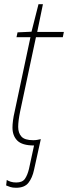

<svg xmlns="http://www.w3.org/2000/svg" viewBox="-20 -678 322 908"><path d="M56 210Q40 210 29 206.5Q18 203 9 199L12 173Q20 178 31 181.5Q42 185 57 185Q86 185 98 167.5Q110 150 117 121L141 10Q85 10 62 -13Q39 -36 39 -75Q39 -89 41.5 -108.5Q44 -128 49 -149L124 -502H58L63 -525L129 -528L162 -658H183L156 -527H282L277 -502H150L75 -150Q66 -105 66 -78Q66 -49 81.5 -32Q97 -15 137 -15Q147 -15 156 -16.5Q165 -18 173 -20L141 125Q133 163 114.5 186.5Q96 210 56 210Z"/></svg>

Font: Noto Sans SemiCondensed Thin
Style: Italic
Weight: 100
Width: 4
Italic angle: -12°
Designer: Monotype Design Team
Foundry: Monotype Imaging Inc.
Version: Version 2.013; ttfautohint (v1.8.4.7-5d5b)